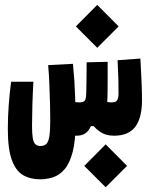

<svg xmlns="http://www.w3.org/2000/svg" viewBox="-20 -562 626 802"><path d="M147.5 187Q106.9 187 76.7 169.7Q46.4 152.3 29.5 106.4Q12.7 60.5 12.7 -23.9Q12.7 -71.8 16.4 -122.1Q20 -172.4 26.4 -220.7H119.6Q116.7 -173.3 115.2 -121.6Q113.8 -69.8 113.8 -36.1Q113.8 -3.4 116.9 14.9Q120.1 33.2 127.9 40.5Q135.7 47.9 148.9 47.9Q164.6 47.9 173.6 39.1Q182.6 30.3 186.3 6.6Q189.9 -17.1 189.9 -61.5Q189.9 -87.4 189 -126.2Q188 -165 186.3 -208Q184.6 -251 181.2 -290L284.7 -295.4Q292 -221.7 293.9 -157Q295.9 -92.3 295.9 -51.8Q295.9 25.9 283.4 73.2Q271 120.6 249.5 145.3Q228 169.9 201.7 178.5Q175.3 187 147.5 187ZM298.8 4.9Q274.4 4.9 248.8 -4.9Q223.1 -14.6 207.5 -39.1L227.1 -152.3Q247.1 -143.1 272.7 -138.7Q298.3 -134.3 310.5 -134.3Q329.1 -134.3 334.5 -142.1Q339.8 -149.9 340.3 -174.8Q340.8 -196.3 341.1 -217.3Q341.3 -238.3 341.6 -259.5Q341.8 -280.8 341.8 -301.8L429.7 -303.7Q429.7 -274.4 429.7 -244.1Q429.7 -213.9 429.4 -184.8Q429.2 -155.8 427.7 -128.9Q426.3 -97.7 417 -74.2Q407.7 -50.8 398.4 -35.2H359.9Q350.6 -14.6 336.2 -4.9Q321.8 4.9 298.8 4.9ZM455.6 4.9Q420.9 4.9 395.5 -13.2Q370.1 -31.2 344.2 -69.8L367.2 -161.1Q391.1 -148.9 408.9 -141.6Q426.8 -134.3 446.8 -134.3Q463.9 -134.3 469.5 -143.3Q475.1 -152.3 475.1 -173.3Q475.1 -200.7 474.4 -234.1Q473.6 -267.6 471.2 -310.5L566.4 -317.4Q568.8 -268.1 571 -226.8Q573.2 -185.5 573.2 -143.6Q573.2 -69.8 545.2 -32.5Q517.1 4.9 455.6 4.9ZM386.2 -362.3 296.9 -451.7 386.2 -541.5 475.6 -451.7ZM421.4 220.2 332 130.9 421.4 41 510.7 130.9Z"/></svg>

Font: Cascadia Mono
Style: Regular
Weight: 400
Monospace: yes
Designer: Aaron Bell
Foundry: Saja Typeworks
Version: Version 2404.023